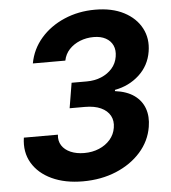

<svg xmlns="http://www.w3.org/2000/svg" viewBox="-53 -785 751 844"><g transform="rotate(-5 322.5 -363.5)"><path d="M279.4 9.8Q200.5 9.8 142.4 -17.3Q84.4 -44.4 55.9 -92.7Q27.5 -141 36.9 -204.2H187.1Q183.9 -176.9 196.9 -156.5Q210 -136.1 235.9 -124.9Q261.8 -113.7 296 -113.7Q331.7 -113.7 361.3 -126.2Q390.9 -138.6 410.4 -161Q429.8 -183.4 434.6 -213Q439.8 -243.3 427.2 -266.4Q414.5 -289.4 386.4 -302.4Q358.2 -315.4 315.8 -315.4H248.6L267 -426.3H334.2Q369.4 -426.3 398.4 -438.5Q427.4 -450.7 446.4 -472.5Q465.4 -494.3 470.1 -523.7Q474.9 -552.1 465.3 -573.2Q455.6 -594.3 434 -606.1Q412.4 -618 380.8 -618Q348.7 -618 320.4 -606.7Q292.1 -595.3 272.8 -574.7Q253.6 -554 248.1 -525.7H104.7Q116.2 -588.3 157.5 -635.9Q198.8 -683.5 261.3 -710.4Q323.8 -737.3 397.6 -737.3Q472.1 -737.3 524.5 -710.1Q576.9 -682.8 601.3 -636.6Q625.8 -590.3 616.3 -533.3Q606.3 -472 561.6 -431Q516.9 -390 454.3 -378.5L453.6 -373.1Q505.8 -366.3 538.1 -343.2Q570.3 -320.1 583 -284.3Q595.7 -248.5 588.1 -203.6Q577.8 -141.4 535 -93.2Q492.1 -45 426.1 -17.6Q360 9.8 279.4 9.8Z"/></g></svg>

Font: Inter
Style: Italic
Weight: 400
Italic angle: -9.3988°
Designer: Rasmus Andersson
Foundry: rsms
Version: Version 4.001;git-66647c0bb